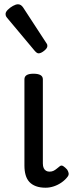

<svg xmlns="http://www.w3.org/2000/svg" viewBox="-20 -859 344 896"><path d="M193 17Q167 17 148 10Q129 3 117 -10Q105 -23 99.5 -42.5Q94 -62 94 -86V-489Q94 -502 104.5 -508.5Q115 -515 136 -515Q158 -515 169 -508.5Q180 -502 180 -489V-96Q180 -83 184 -74.5Q188 -66 195 -62Q202 -58 211 -58Q222 -58 230 -62Q238 -66 245 -72Q252 -78 260 -84Q267 -89 275.5 -83.5Q284 -78 293 -68Q298 -61 300 -52Q302 -43 296 -35Q285 -20 268 -8Q251 4 231.5 10.5Q212 17 193 17ZM160 -610Q156 -610 151.5 -613Q147 -616 141 -623L18 -770Q11 -778 8.5 -782.5Q6 -787 6 -794Q6 -803 16.5 -813.5Q27 -824 40.5 -831.5Q54 -839 64 -839Q78 -839 88 -824L195 -660Q200 -653 200.5 -650Q201 -647 201 -644Q201 -634 186 -622Q171 -610 160 -610Z"/></svg>

Font: Playwrite ID
Style: Regular
Weight: 400
Designer: Veronika Burian, José Scaglione
Foundry: TypeTogether
Version: Version 1.002